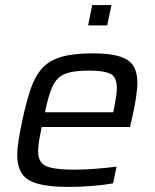

<svg xmlns="http://www.w3.org/2000/svg" viewBox="-20 -728 611 756"><path d="M251 8Q175 8 130.5 -4Q86 -16 67 -43.5Q48 -71 48 -117Q48 -144 53.5 -178Q59 -212 68 -254Q83 -325 100 -375.5Q117 -426 144.5 -457.5Q172 -489 220 -503.5Q268 -518 345 -518Q412 -518 450.5 -506Q489 -494 505 -468.5Q521 -443 521 -402Q521 -380 515 -340Q509 -300 498 -255L492 -228H144Q138 -198 134 -174.5Q130 -151 130 -133Q130 -89 160.5 -74.5Q191 -60 274 -60Q310 -60 356.5 -63.5Q403 -67 439 -72L425 -6Q393 0 344.5 4Q296 8 251 8ZM157 -286H426L429 -301Q434 -327 437 -346.5Q440 -366 440 -381Q440 -425 414.5 -437.5Q389 -450 333 -450Q286 -450 256.5 -443.5Q227 -437 209 -420Q191 -403 179.5 -370.5Q168 -338 157 -286ZM327 -628 343 -708H419L402 -628Z"/></svg>

Font: Saira
Style: Italic
Weight: 400
Italic angle: -12°
Designer: Hector Gatti with collaboration of the Omnibus-Type team
Foundry: Omnibus-Type
Version: Version 1.100; ttfautohint (v1.8.3)